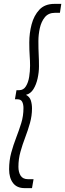

<svg xmlns="http://www.w3.org/2000/svg" viewBox="-20 -760 336 990"><path d="M27 113Q27 67 38 27Q49 -13 63.5 -50.5Q78 -88 89.5 -125Q101 -162 101 -203Q101 -222 94.5 -235Q88 -248 70 -248H57L65 -295H79Q101 -295 113.5 -315Q126 -335 130.5 -364Q135 -393 135 -421Q135 -447 133 -474Q131 -501 131 -541Q131 -589 143 -634.5Q155 -680 183 -710Q211 -740 261 -740H296L289 -694H264Q230 -694 211.5 -671.5Q193 -649 185.5 -615.5Q178 -582 178 -548Q178 -506 179.5 -479Q181 -452 181 -418Q181 -388 174 -356Q167 -324 152.5 -300.5Q138 -277 114 -271Q133 -261 139 -242Q145 -223 145 -201Q145 -163 134.5 -125.5Q124 -88 110 -51.5Q96 -15 85.5 22.5Q75 60 75 100Q75 128 86.5 146Q98 164 125 164H153L145 210H107Q67 210 47 183.5Q27 157 27 113Z"/></svg>

Font: Georama SemiCondensed Light
Style: Italic
Weight: 300
Width: 4
Italic angle: -9°
Designer: Jean-Baptiste Levee
Foundry: Production Type
Version: Version 1.000